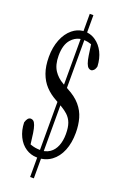

<svg xmlns="http://www.w3.org/2000/svg" viewBox="-191 -965 728 1137"><g transform="rotate(20 173.0 -396.5)"><path d="M186 117.7H162.6V-4.9H157.7Q120.6 -5.9 90.3 -25.9Q58.1 -46.9 39.1 -85.7Q20 -124.5 18.6 -174.3Q23.9 -191.9 31.2 -200.2Q38.6 -208.5 49.3 -208.5Q57.6 -208.5 64.9 -203.1Q81.5 -190.9 90.3 -132.8Q90.3 -132.8 99.1 -64.5Q118.2 -57.6 132.1 -55.4Q146 -53.2 162.6 -52.7Q162.6 -52.7 162.6 -355.5L160.2 -356.9L151.9 -361.8Q111.3 -383.8 83 -414.1Q54.7 -444.3 39.1 -487.3Q23.4 -530.3 23.4 -589.8Q23.4 -649.4 42.5 -697.8Q61.5 -746.1 96.2 -774.4Q125 -797.9 159.7 -802.2Q159.7 -802.2 164.1 -802.2V-911.1H187V-802.2L191.4 -801.3Q218.8 -797.4 241.7 -781.2Q272.9 -759.8 292 -721.9Q311 -684.1 313.5 -633.8Q309.6 -616.7 301.3 -608.4Q293 -600.1 284.7 -600.1Q276.4 -600.1 268.6 -606Q251.5 -618.7 242.7 -676.3Q242.7 -676.3 232.9 -744.6Q218.3 -749.5 209 -751.2Q199.7 -752.9 187 -753.9Q187 -753.9 187 -452.6L189.5 -451.2L193.4 -448.7Q245.1 -421.9 274.7 -387.2Q304.2 -352.5 315.9 -311Q327.6 -269.5 327.6 -220.7Q327.6 -156.7 307.9 -108.2Q288.1 -59.6 251 -32.2Q224.6 -12.7 189.9 -6.8Q189.9 -6.8 186 -6.3ZM99.1 -522Q120.6 -489.7 156.7 -469.2Q156.7 -469.2 164.1 -464.8V-752.4L158.2 -751.5Q128.4 -744.6 106 -719.2Q75.2 -684.6 75.2 -615.7Q75.2 -557.6 99.1 -522ZM193.4 -337.9Q193.4 -337.9 186 -342.3V-54.2L191.9 -55.7Q209.5 -59.6 224.1 -69.8Q249 -86.9 262 -119.1Q274.9 -151.4 274.9 -193.4Q274.9 -235.4 265.1 -262Q255.4 -288.6 233.9 -308.6Q217.3 -323.7 193.4 -337.9Z"/></g></svg>

Font: Scarab Serif
Style: Light
Weight: 300
Designer: John Roberts
Foundry: Scarab
Version: 1.0